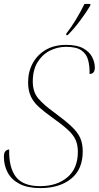

<svg xmlns="http://www.w3.org/2000/svg" viewBox="-29 -954 506 984"><path d="M178 10Q113 10 71.5 -11.5Q30 -33 10.5 -69.5Q-9 -106 -9 -150Q-9 -171 -1.5 -179Q6 -187 18 -188Q16 -94 53 -47Q90 0 176 0Q263 0 316.5 -45.5Q370 -91 370 -176Q370 -211 358.5 -237Q347 -263 317.5 -290Q288 -317 234 -355Q198 -381 171 -405Q144 -429 129.5 -459Q115 -489 115 -532Q115 -586 138.5 -629.5Q162 -673 205.5 -698.5Q249 -724 310 -724Q366 -724 398 -706Q430 -688 443.5 -661Q457 -634 457 -608Q457 -575 430 -575Q431 -615 422.5 -646.5Q414 -678 388 -696Q362 -714 310 -714Q265 -714 226 -694Q187 -674 163 -634.5Q139 -595 139 -536Q139 -482 168 -448.5Q197 -415 250 -377Q307 -335 338.5 -305Q370 -275 382.5 -246Q395 -217 395 -178Q395 -86 335.5 -38Q276 10 178 10ZM311 -782Q336 -814 360 -853.5Q384 -893 404 -934H434V-926Q415 -893 382.5 -849.5Q350 -806 318 -774H310Z"/></svg>

Font: Noto Serif Display SemiCondensed Thin
Style: Italic
Weight: 100
Width: 4
Italic angle: -12°
Designer: Monotype Design Team
Foundry: Monotype Imaging Inc.
Version: Version 2.009